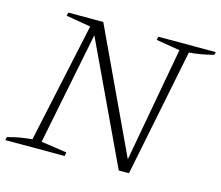

<svg xmlns="http://www.w3.org/2000/svg" viewBox="-96 -767 1022 888"><g transform="rotate(15 415.5 -322.5)"><path d="M558 -645H833L829 -631Q769 -615 713 -611L590 0H541L270 -575L162 -36L285 -18L282 0H-2L1 -15Q32 -24 61.5 -29Q91 -34 118 -36L241 -609L123 -629L127 -645H294L568 -61L668 -610L554 -629Z"/></g></svg>

Font: Piazzolla ExtraLight
Style: Italic
Weight: 200
Italic angle: -11.3°
Designer: Juan Pablo del Peral
Foundry: Huerta Tipografica
Version: Version 1.330